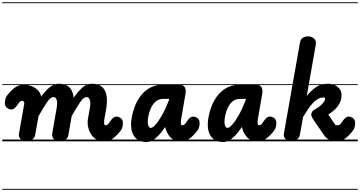

<svg xmlns="http://www.w3.org/2000/svg" viewBox="-25 -1250 3184 1698"><path d="M209 0Q181 0 159.2 -18.2Q137.5 -36.5 143 -68.5L189.5 -332Q190.5 -337 189.2 -341.8Q188 -346.5 185.5 -350.2Q183 -354 179.5 -356.2Q176 -358.5 172 -358.5Q161 -358.5 155.5 -354.5Q150 -350.5 147 -346.5L125.5 -316.5Q115.5 -302.5 103.2 -292Q91 -281.5 78 -281.5Q55 -281.5 36.5 -296Q18 -310.5 18 -339.5Q18 -353 22.2 -373.5Q26.5 -394 48 -418.5Q80.5 -457.5 111.8 -479Q143 -500.5 185.5 -500.5Q221 -500.5 253.8 -488Q286.5 -475.5 309.5 -452.2Q332.5 -429 338.5 -396.5Q367.5 -433.5 392.2 -458.5Q417 -483.5 442 -496.5Q467 -509.5 496 -509.5Q535.5 -509.5 563 -495.5Q590.5 -481.5 606.5 -454Q622.5 -426.5 626 -385.5Q652.5 -422.5 677.5 -450.5Q702.5 -478.5 729.5 -494Q756.5 -509.5 788 -509.5Q843 -509.5 875.2 -483.5Q907.5 -457.5 917 -405.8Q926.5 -354 912 -275.5L900 -209Q897 -191.5 896 -178.8Q895 -166 896.2 -158Q897.5 -150 900.5 -146Q903.5 -142 908 -142Q916 -142 923 -146Q930 -150 933.5 -154L954.5 -184Q964.5 -198.5 976.8 -208.8Q989 -219 1002 -219Q1025.5 -219 1043.8 -204.8Q1062 -190.5 1062 -161.5Q1062 -148 1057.8 -127.5Q1053.5 -107 1032 -82Q999.5 -43 968.5 -21.5Q937.5 0 894.5 0Q853.5 0 824.2 -18.8Q795 -37.5 777.2 -67.8Q759.5 -98 753.2 -133Q747 -168 753 -200.5L770 -297Q775.5 -327 773.2 -348.2Q771 -369.5 762.8 -380.5Q754.5 -391.5 740 -391.5Q714.5 -391.5 683 -345.2Q651.5 -299 609 -223.5L578.5 -48Q576 -33 557.2 -16.5Q538.5 0 499.5 0Q465 0 448.8 -22.2Q432.5 -44.5 437 -70L476.5 -297Q482 -327 480 -348.2Q478 -369.5 469.5 -380.5Q461 -391.5 446.5 -391.5Q421.5 -391.5 390 -345Q358.5 -298.5 315.5 -222.5L286.5 -58.5Q281.5 -30 257.5 -15Q233.5 0 209 0ZM209 0Q181 0 159.2 -18.2Q137.5 -36.5 143 -68.5L189.5 -332Q190.5 -337 189.2 -341.8Q188 -346.5 185.5 -350.2Q183 -354 179.5 -356.2Q176 -358.5 172 -358.5Q161 -358.5 155.5 -354.5Q150 -350.5 147 -346.5L125.5 -316.5Q115.5 -302.5 103.2 -292Q91 -281.5 78 -281.5Q55 -281.5 36.5 -296Q18 -310.5 18 -339.5Q18 -353 22.2 -373.5Q26.5 -394 48 -418.5Q80.5 -457.5 111.8 -479Q143 -500.5 185.5 -500.5Q221 -500.5 253.8 -488Q286.5 -475.5 309.5 -452.2Q332.5 -429 338.5 -396.5Q367.5 -433.5 392.2 -458.5Q417 -483.5 442 -496.5Q467 -509.5 496 -509.5Q535.5 -509.5 563 -495.5Q590.5 -481.5 606.5 -454Q622.5 -426.5 626 -385.5Q652.5 -422.5 677.5 -450.5Q702.5 -478.5 729.5 -494Q756.5 -509.5 788 -509.5Q843 -509.5 875.2 -483.5Q907.5 -457.5 917 -405.8Q926.5 -354 912 -275.5L900 -209Q897 -191.5 896 -178.8Q895 -166 896.2 -158Q897.5 -150 900.5 -146Q903.5 -142 908 -142Q916 -142 923 -146Q930 -150 933.5 -154L954.5 -184Q964.5 -198.5 976.8 -208.8Q989 -219 1002 -219Q1025.5 -219 1043.8 -204.8Q1062 -190.5 1062 -161.5Q1062 -148 1057.8 -127.5Q1053.5 -107 1032 -82Q999.5 -43 968.5 -21.5Q937.5 0 894.5 0Q853.5 0 824.2 -18.8Q795 -37.5 777.2 -67.8Q759.5 -98 753.2 -133Q747 -168 753 -200.5L770 -297Q775.5 -327 773.2 -348.2Q771 -369.5 762.8 -380.5Q754.5 -391.5 740 -391.5Q714.5 -391.5 683 -345.2Q651.5 -299 609 -223.5L578.5 -48Q576 -33 557.2 -16.5Q538.5 0 499.5 0Q465 0 448.8 -22.2Q432.5 -44.5 437 -70L476.5 -297Q482 -327 480 -348.2Q478 -369.5 469.5 -380.5Q461 -391.5 446.5 -391.5Q421.5 -391.5 390 -345Q358.5 -298.5 315.5 -222.5L286.5 -58.5Q281.5 -30 257.5 -15Q233.5 0 209 0ZM-5 420.5H1085V428.5H-5ZM-5 -16H1085V0H-5ZM-5 -505.5H1085V-497.5H-5ZM-5 -1230H1085V-1222H-5Z M1285 -210.5Q1278.5 -169.5 1285.2 -144.2Q1292 -119 1309 -119Q1324 -119 1349.5 -146.5Q1375 -174 1406 -228Q1437 -282 1468 -361L1471 -375.5H1416Q1382.5 -375.5 1356 -355Q1329.5 -334.5 1311.5 -297.5Q1293.5 -260.5 1285 -210.5ZM1140 -210.5Q1156 -299.5 1193.5 -364.5Q1231 -429.5 1286.8 -465Q1342.5 -500.5 1412 -500.5H1561.5Q1596 -500.5 1609 -478.8Q1622 -457 1615.5 -421L1576.5 -193Q1574.5 -179.5 1574.2 -170Q1574 -160.5 1575.5 -154.2Q1577 -148 1579.8 -145Q1582.5 -142 1586.5 -142Q1594.5 -142 1601.5 -146Q1608.5 -150 1612 -154L1633 -184Q1643 -198.5 1655.2 -208.8Q1667.5 -219 1680.5 -219Q1704 -219 1722.2 -204.8Q1740.5 -190.5 1740.5 -161.5Q1740.5 -148 1736.2 -127.5Q1732 -107 1710.5 -82Q1678 -43 1647 -21.5Q1616 0 1573 0Q1514.5 0 1481 -37Q1447.5 -74 1437 -122.5L1436 -127Q1404.5 -80.5 1376.2 -51.2Q1348 -22 1322 -8Q1296 6 1270 6Q1218 6 1184.8 -20.2Q1151.5 -46.5 1139.8 -95.2Q1128 -144 1140 -210.5ZM1285 -210.5Q1278.5 -169.5 1285.2 -144.2Q1292 -119 1309 -119Q1324 -119 1349.5 -146.5Q1375 -174 1406 -228Q1437 -282 1468 -361L1471 -375.5H1416Q1382.5 -375.5 1356 -355Q1329.5 -334.5 1311.5 -297.5Q1293.5 -260.5 1285 -210.5ZM1140 -210.5Q1156 -299.5 1193.5 -364.5Q1231 -429.5 1286.8 -465Q1342.5 -500.5 1412 -500.5H1561.5Q1596 -500.5 1609 -478.8Q1622 -457 1615.5 -421L1576.5 -193Q1574.5 -179.5 1574.2 -170Q1574 -160.5 1575.5 -154.2Q1577 -148 1579.8 -145Q1582.5 -142 1586.5 -142Q1594.5 -142 1601.5 -146Q1608.5 -150 1612 -154L1633 -184Q1643 -198.5 1655.2 -208.8Q1667.5 -219 1680.5 -219Q1704 -219 1722.2 -204.8Q1740.5 -190.5 1740.5 -161.5Q1740.5 -148 1736.2 -127.5Q1732 -107 1710.5 -82Q1678 -43 1647 -21.5Q1616 0 1573 0Q1514.5 0 1481 -37Q1447.5 -74 1437 -122.5L1436 -127Q1404.5 -80.5 1376.2 -51.2Q1348 -22 1322 -8Q1296 6 1270 6Q1218 6 1184.8 -20.2Q1151.5 -46.5 1139.8 -95.2Q1128 -144 1140 -210.5ZM1075 420.5H1763.5V428.5H1075ZM1075 -16H1763.5V0H1075ZM1075 -505.5H1763.5V-497.5H1075ZM1075 -1230H1763.5V-1222H1075Z M1963.5 -210.5Q1957 -169.5 1963.8 -144.2Q1970.5 -119 1987.5 -119Q2002.5 -119 2028 -146.5Q2053.5 -174 2084.5 -228Q2115.5 -282 2146.5 -361L2149.5 -375.5H2094.5Q2061 -375.5 2034.5 -355Q2008 -334.5 1990 -297.5Q1972 -260.5 1963.5 -210.5ZM1818.5 -210.5Q1834.5 -299.5 1872 -364.5Q1909.5 -429.5 1965.2 -465Q2021 -500.5 2090.5 -500.5H2240Q2274.5 -500.5 2287.5 -478.8Q2300.5 -457 2294 -421L2255 -193Q2253 -179.5 2252.8 -170Q2252.5 -160.5 2254 -154.2Q2255.5 -148 2258.2 -145Q2261 -142 2265 -142Q2273 -142 2280 -146Q2287 -150 2290.5 -154L2311.5 -184Q2321.5 -198.5 2333.8 -208.8Q2346 -219 2359 -219Q2382.5 -219 2400.8 -204.8Q2419 -190.5 2419 -161.5Q2419 -148 2414.8 -127.5Q2410.5 -107 2389 -82Q2356.5 -43 2325.5 -21.5Q2294.5 0 2251.5 0Q2193 0 2159.5 -37Q2126 -74 2115.5 -122.5L2114.5 -127Q2083 -80.5 2054.8 -51.2Q2026.5 -22 2000.5 -8Q1974.5 6 1948.5 6Q1896.5 6 1863.2 -20.2Q1830 -46.5 1818.2 -95.2Q1806.5 -144 1818.5 -210.5ZM1963.5 -210.5Q1957 -169.5 1963.8 -144.2Q1970.5 -119 1987.5 -119Q2002.5 -119 2028 -146.5Q2053.5 -174 2084.5 -228Q2115.5 -282 2146.5 -361L2149.5 -375.5H2094.5Q2061 -375.5 2034.5 -355Q2008 -334.5 1990 -297.5Q1972 -260.5 1963.5 -210.5ZM1818.5 -210.5Q1834.5 -299.5 1872 -364.5Q1909.5 -429.5 1965.2 -465Q2021 -500.5 2090.5 -500.5H2240Q2274.5 -500.5 2287.5 -478.8Q2300.5 -457 2294 -421L2255 -193Q2253 -179.5 2252.8 -170Q2252.5 -160.5 2254 -154.2Q2255.5 -148 2258.2 -145Q2261 -142 2265 -142Q2273 -142 2280 -146Q2287 -150 2290.5 -154L2311.5 -184Q2321.5 -198.5 2333.8 -208.8Q2346 -219 2359 -219Q2382.5 -219 2400.8 -204.8Q2419 -190.5 2419 -161.5Q2419 -148 2414.8 -127.5Q2410.5 -107 2389 -82Q2356.5 -43 2325.5 -21.5Q2294.5 0 2251.5 0Q2193 0 2159.5 -37Q2126 -74 2115.5 -122.5L2114.5 -127Q2083 -80.5 2054.8 -51.2Q2026.5 -22 2000.5 -8Q1974.5 6 1948.5 6Q1896.5 6 1863.2 -20.2Q1830 -46.5 1818.2 -95.2Q1806.5 -144 1818.5 -210.5ZM1753.5 420.5H2442V428.5H1753.5ZM1753.5 -16H2442V0H1753.5ZM1753.5 -505.5H2442V-497.5H1753.5ZM1753.5 -1230H2442V-1222H1753.5Z M2843 -52 2764 -166Q2751.5 -185 2739.8 -203Q2728 -221 2728 -237Q2728 -251.5 2734.8 -261Q2741.5 -270.5 2749.5 -275.5Q2799.5 -303.5 2824.5 -330.8Q2849.5 -358 2849.5 -374Q2849.5 -382.5 2846.8 -385.2Q2844 -388 2837.5 -388Q2811 -388 2787.5 -375.2Q2764 -362.5 2742.2 -339.2Q2720.5 -316 2699 -284.5Q2677.5 -253 2655 -215L2628 -62.5Q2623 -32 2599.5 -16Q2576 0 2552.5 0Q2536.5 0 2519.2 -7.5Q2502 -15 2492 -30.8Q2482 -46.5 2486 -71L2628 -874.5Q2633.5 -904.5 2654.2 -916.5Q2675 -928.5 2698 -928.5Q2729 -928.5 2751.2 -909.8Q2773.5 -891 2768 -856.5L2688 -401.5Q2725 -447.5 2768.5 -478.5Q2812 -509.5 2878.5 -509.5Q2909.5 -509.5 2936 -497Q2962.5 -484.5 2979 -462.5Q2995.5 -440.5 2995.5 -411.5Q2995.5 -366 2975.2 -331.5Q2955 -297 2927.8 -273.8Q2900.5 -250.5 2878.5 -237L2939 -147.5Q2942.5 -142 2953 -142Q2967.5 -142 2976 -146Q2984.5 -150 2987.5 -154L3008.5 -184Q3018.5 -198.5 3031 -208.8Q3043.5 -219 3056 -219Q3079.5 -219 3097.8 -204.8Q3116 -190.5 3116 -161.5Q3116 -148 3111.8 -127.5Q3107.5 -107 3086 -82Q3053.5 -43 3022.5 -21.5Q2991.5 0 2948.5 0Q2913.5 0 2886.5 -14Q2859.5 -28 2843 -52ZM2843 -52 2764 -166Q2751.5 -185 2739.8 -203Q2728 -221 2728 -237Q2728 -251.5 2734.8 -261Q2741.5 -270.5 2749.5 -275.5Q2799.5 -303.5 2824.5 -330.8Q2849.5 -358 2849.5 -374Q2849.5 -382.5 2846.8 -385.2Q2844 -388 2837.5 -388Q2811 -388 2787.5 -375.2Q2764 -362.5 2742.2 -339.2Q2720.5 -316 2699 -284.5Q2677.5 -253 2655 -215L2628 -62.5Q2623 -32 2599.5 -16Q2576 0 2552.5 0Q2536.5 0 2519.2 -7.5Q2502 -15 2492 -30.8Q2482 -46.5 2486 -71L2628 -874.5Q2633.5 -904.5 2654.2 -916.5Q2675 -928.5 2698 -928.5Q2729 -928.5 2751.2 -909.8Q2773.5 -891 2768 -856.5L2688 -401.5Q2725 -447.5 2768.5 -478.5Q2812 -509.5 2878.5 -509.5Q2909.5 -509.5 2936 -497Q2962.5 -484.5 2979 -462.5Q2995.5 -440.5 2995.5 -411.5Q2995.5 -366 2975.2 -331.5Q2955 -297 2927.8 -273.8Q2900.5 -250.5 2878.5 -237L2939 -147.5Q2942.5 -142 2953 -142Q2967.5 -142 2976 -146Q2984.5 -150 2987.5 -154L3008.5 -184Q3018.5 -198.5 3031 -208.8Q3043.5 -219 3056 -219Q3079.5 -219 3097.8 -204.8Q3116 -190.5 3116 -161.5Q3116 -148 3111.8 -127.5Q3107.5 -107 3086 -82Q3053.5 -43 3022.5 -21.5Q2991.5 0 2948.5 0Q2913.5 0 2886.5 -14Q2859.5 -28 2843 -52ZM2432 420.5H3139V428.5H2432ZM2432 -16H3139V0H2432ZM2432 -505.5H3139V-497.5H2432ZM2432 -1230H3139V-1222H2432Z"/></svg>

Font: Edu VIC WA NT Pre Guide
Style: Regular
Weight: 400
Designer: Tina and Corey Anderson, Eben Sorkin, Mirko Velimirovic
Foundry: Google for Education
Version: Version 1.000